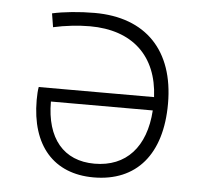

<svg xmlns="http://www.w3.org/2000/svg" viewBox="-44 -573 674 629"><g transform="rotate(5 293.0 -258.5)"><path d="M285.6 9.8C426.8 9.8 507.8 -85.4 507.8 -252C507.8 -426.8 411.1 -527.3 242.7 -527.3C192.4 -527.3 140.6 -522 103.5 -513.7L110.8 -468.8C148.9 -477.5 194.3 -482.4 231 -482.4C371.1 -482.4 454.1 -404.3 460.4 -269.5H81.1C79.1 -259.3 78.1 -243.2 78.1 -226.6C78.1 -77.1 154.3 9.8 285.6 9.8ZM460 -225.6C452.1 -104.5 388.7 -35.2 284.7 -35.2C183.1 -35.2 125 -104.5 125 -225.6Z"/></g></svg>

Font: Cascadia Mono PL ExtraLight
Style: Regular
Weight: 200
Monospace: yes
Designer: Aaron Bell
Foundry: Saja Typeworks
Version: Version 2404.023